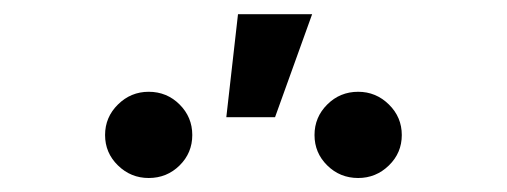

<svg xmlns="http://www.w3.org/2000/svg" viewBox="-20 -881 721 273"><path d="M489.3 -627.9Q463.4 -627.9 445.3 -645.8Q427.2 -663.6 427.2 -689Q427.2 -714.4 445.3 -732.4Q463.4 -750.5 489.3 -750.5Q514.6 -750.5 533 -732.4Q551.3 -714.4 551.3 -689Q551.3 -663.6 533 -645.8Q514.6 -627.9 489.3 -627.9ZM191.4 -627.9Q166 -627.9 147.7 -645.8Q129.4 -663.6 129.4 -689Q129.4 -714.4 147.7 -732.4Q166 -750.5 191.4 -750.5Q217.3 -750.5 235.4 -732.4Q253.4 -714.4 253.4 -689Q253.4 -663.6 235.4 -645.8Q217.3 -627.9 191.4 -627.9ZM301.8 -714.4 318.4 -860.8H423.8L371.1 -714.4Z"/></svg>

Font: Inter 17pt Medium
Style: Regular
Weight: 500
Version: Version 4.001;git-66647c0bb